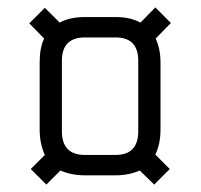

<svg xmlns="http://www.w3.org/2000/svg" viewBox="-20 -599 542 518"><path d="M105 -101 63 -143 101 -181Q87 -211 87 -250V-430Q87 -470 99 -495L59 -536L101 -578L141 -538Q168 -553 209 -553H292Q332 -553 359 -538L399 -579L441 -537L400 -495Q413 -467 413 -430V-250Q413 -210 399 -182L438 -143L396 -101L357 -139Q328 -126 292 -126H209Q172 -126 143 -139ZM292 -498H209Q147 -498 147 -435V-245Q147 -181 209 -181H292Q353 -181 353 -245V-435Q353 -498 292 -498Z"/></svg>

Font: Strong
Style: Regular
Weight: 400
Designer: Roman Shchyukin (Gaslight Type Foundry)
Foundry: Cyreal (www.cyreal.org)
Version: Version 1.001